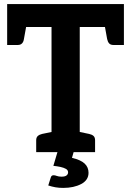

<svg xmlns="http://www.w3.org/2000/svg" viewBox="-20 -744 641 939"><path d="M232 0V-612H15V-724H586V-612H370V0ZM157 0V-58Q157 -72 165 -79Q173 -86 186 -89L244 -101L256 0ZM346 0 358 -101 416 -89Q430 -86 437.5 -79Q445 -72 445 -58V0ZM489 -636 586 -612V-524H535Q521 -524 514 -531.5Q507 -539 504 -553ZM112 -636 97 -553Q95 -539 87.5 -531.5Q80 -524 67 -524H15V-612ZM289 175Q269 175 251.5 172Q234 169 216 163L228 125Q231 113 242 113Q249 113 258 116.5Q267 120 281 120Q298 120 305.5 114Q313 108 313 99Q313 88 302.5 82Q292 76 276 72.5Q260 69 241 67L263 -7H342L332 28Q375 38 394 56Q413 74 413 101Q413 137 377 156Q341 175 289 175Z"/></svg>

Font: Aleo
Style: Bold
Weight: 700
Designer: Alessio Laiso
Foundry: Alessio Laiso
Version: Version 2.001;gftools[0.9.29]